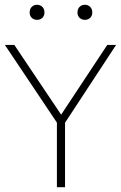

<svg xmlns="http://www.w3.org/2000/svg" viewBox="-28 -783 505 803"><path d="M210 0V-286L218.5 -257.5L-7.5 -595H32L234 -294H221.5L420.5 -595H457.5L236 -257.5L244 -286V0ZM327 -700Q313.5 -700 304.8 -708.5Q296 -717 296 -731Q296 -745.5 304.8 -754.2Q313.5 -763 327 -763Q340.5 -763 349.2 -754.2Q358 -745.5 358 -731Q358 -717 349.2 -708.5Q340.5 -700 327 -700ZM127 -700Q113.5 -700 104.8 -708.5Q96 -717 96 -731Q96 -745.5 104.8 -754.2Q113.5 -763 127 -763Q140.5 -763 149.2 -754.2Q158 -745.5 158 -731Q158 -717 149.2 -708.5Q140.5 -700 127 -700Z"/></svg>

Font: Encode Sans SC SemiCondensed Thin
Style: Regular
Weight: 250
Width: 4
Designer: Multiple Designers
Foundry: Impallari Type
Version: Version 3.002